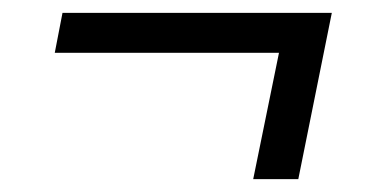

<svg xmlns="http://www.w3.org/2000/svg" viewBox="-20 -356 580 298"><path d="M373 -78 413 -274H65L77 -336H495L443 -78Z"/></svg>

Font: IBM Plex Sans Cond
Style: Italic
Weight: 400
Width: 3
Italic angle: -11°
Designer: Mike Abbink, Paul van der Laan, Pieter van Rosmalen
Foundry: Bold Monday
Version: Version 1.3